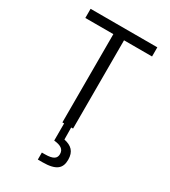

<svg xmlns="http://www.w3.org/2000/svg" viewBox="-240 -844 1101 1246"><g transform="rotate(30 310.0 -221.0)"><path d="M350 0V-661.5H560V-730H60V-661.5H270V0H283V128.5C331.5 133.5 359.5 148.5 359.5 186C359.5 217 340.5 236 274.5 236H252.5V288.5H287C392.5 288.5 424 253.5 424 191.5C424 129 392.5 101.5 337 89.5L336 0Z"/></g></svg>

Font: Monaspace Neon Light
Style: Regular
Weight: 300
Designer: Riley Cran & the Lettermatic Team
Foundry: Lettermatic
Version: Version 1.200 (Monaspace Neon)